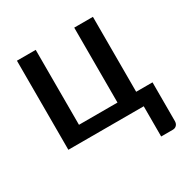

<svg xmlns="http://www.w3.org/2000/svg" viewBox="-157 -645 926 952"><g transform="rotate(-30 306.0 -168.5)"><path d="M594 -81V140.5Q594 155.5 585.5 164.2Q577 173 563.5 173H497V0H65.5V-510H173V-81H393.5V-510H500.5V-81Z"/></g></svg>

Font: Lato SemiBold
Style: Regular
Weight: 600
Designer: Lukasz Dziedzic with Adam Twardoch and Botio Nikoltchev
Foundry: tyPoland Lukasz Dziedzic
Version: Version 2.015; 2015-08-06; http://www.latofonts.com/